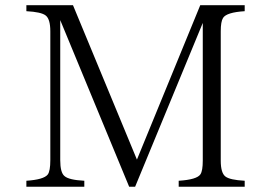

<svg xmlns="http://www.w3.org/2000/svg" viewBox="-20 -770 1040 736"><path d="M81.1 -750H259.8L504.9 -158.2L747.6 -750H918V-727.1Q848.1 -722.7 835 -701.2Q826.2 -687.5 826.2 -649.9V-154.3Q826.2 -106.9 844.2 -93.3Q861.3 -80.1 918 -77.1V-54.2H665V-77.1Q735.4 -81.5 748.5 -102.1Q757.3 -115.7 757.3 -154.3V-682.1L498 -54.2H475.1L210.9 -692.9V-156.2Q210.9 -108.4 227.1 -95.2Q243.7 -80.1 303.2 -77.1V-54.2H81.1V-77.1Q147.9 -81.5 163.1 -101.1Q172.9 -114.3 172.9 -156.2V-649.9Q172.9 -697.3 154.8 -710.9Q137.7 -724.1 81.1 -727.1Z"/></svg>

Font: I.Ming
Style: Regular
Weight: 400
Designer: Ichiten Fonts Project
Version: Version 5.10 Mar 24, 2018